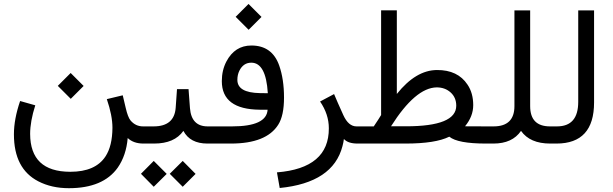

<svg xmlns="http://www.w3.org/2000/svg" viewBox="-20 -735 3137 983"><path d="M608.4 -247.1 526.9 -227.5C545.9 -171.9 555.7 -123 555.7 -80.6C555.2 -18.6 543.5 30.3 520 65.9C485.8 118.2 425.8 144.5 340.3 144.5H338.9C202.6 144 134.8 79.6 134.3 -49.3C134.3 -92.3 143.1 -141.1 160.6 -195.8L83 -217.8C62 -156.2 51.3 -99.6 51.3 -48.3V-46.9C51.3 70.3 92.8 150.4 176.3 193.4C221.7 216.8 273.4 228.5 332.5 228.5C449.7 228.5 533.2 193.4 583 123C611.8 81.5 628.9 30.8 633.8 -28.3C653.8 -9.3 680.7 0 714.4 0H721.7C727.5 0 730.5 -14.2 730.5 -42V-53.7C730.5 -76.7 727.5 -87.9 721.7 -87.9H712.4C686.5 -87.9 665.5 -98.1 648.4 -118.2C639.2 -129.4 630.9 -150.9 623.5 -183.1ZM342.3 -229 408.2 -294.9 341.8 -361.3 275.9 -295.4Z M918.9 -64.9C941.9 -21.5 982.9 0 1042 0H1046.9C1052.7 0 1055.7 -14.2 1055.7 -42V-46.9C1055.7 -74.2 1052.7 -87.9 1046.9 -87.9H1043C987.8 -87.9 957.5 -119.1 952.6 -181.2L945.3 -278.8H886.2L879.4 -182.6C874.5 -119.6 836.9 -87.9 766.6 -87.9H713.4C695.3 -87.9 686.5 -75.7 686.5 -51.3V-42C686.5 -14.2 695.3 0 713.4 0H769C838.4 0 888.2 -21.5 918.9 -64.9ZM767.1 221.2 833.5 155.3 767.1 88.9 701.7 154.8ZM915.5 221.2 981.4 155.3 915.5 88.9 849.1 154.8Z M1434.1 -235.4C1434.1 -298.3 1425.8 -353 1409.7 -398.9C1385.7 -467.8 1337.9 -502 1267.1 -502C1210.4 -502 1167.5 -474.6 1138.7 -419.4C1123.5 -390.1 1115.7 -356.9 1115.7 -319.8V-319.3C1115.7 -223.1 1180.7 -174.3 1310.5 -173.3H1350.1C1346.7 -116.2 1285.6 -87.9 1168 -87.9H1039.6C1021.5 -87.9 1012.2 -75.7 1012.2 -51.3V-42C1012.2 -14.2 1021.5 0 1039.6 0H1162.6C1283.2 0 1363.8 -32.2 1404.3 -96.2C1424.3 -127.4 1434.1 -173.8 1434.1 -235.4ZM1252.9 -582.5 1318.8 -648.4 1252.4 -714.8 1186.5 -648.9ZM1351.1 -257.8H1350.1C1336.9 -257.8 1323.7 -257.8 1310.1 -258.3C1233.4 -259.8 1195.3 -282.2 1195.3 -326.2C1195.3 -343.3 1198.7 -358.9 1205.6 -373C1219.2 -400.4 1239.7 -414.1 1266.6 -414.1C1316.4 -414.1 1344.7 -362.3 1351.1 -258.8Z M1740.7 -23.4C1754.9 -7.8 1777.8 0 1810.5 0H1818.8C1824.7 0 1827.6 -14.2 1827.6 -42V-53.7C1827.6 -76.7 1824.7 -87.9 1818.8 -87.9H1805.2C1777.8 -87.9 1755.4 -106.9 1737.8 -145.5C1715.3 -194.8 1699.7 -231 1690.4 -253.4L1618.7 -215.3C1648.4 -171.9 1663.6 -126.5 1663.6 -78.1C1664.1 58.1 1575.7 133.3 1397.9 147.5L1412.1 227.5C1594.2 209.5 1701.2 138.2 1733.4 13.2C1736.8 0.5 1739.3 -11.7 1740.7 -23.4Z M1981.9 -88.4C2065.4 -220.2 2143.1 -286.6 2215.8 -287.6C2244.6 -287.6 2268.1 -278.8 2287.1 -261.7C2306.2 -244.6 2315.9 -221.7 2315.9 -193.8C2315.9 -123.5 2230.5 -88.4 2059.1 -88.4ZM2280.3 -35.2C2309.1 -11.7 2371.1 0 2467.3 0H2479C2484.9 0 2487.8 -14.2 2487.8 -42V-51.3C2487.8 -75.7 2484.9 -87.9 2479 -87.9H2469.7L2360.8 -88.4C2388.7 -122.1 2402.8 -158.2 2402.8 -196.8C2402.8 -237.8 2393.1 -272.9 2373.5 -301.8C2340.3 -352.1 2288.1 -377 2216.8 -376.5C2145 -376 2076.7 -335.4 2011.7 -253.9V-682.1H1931.2V-146C1923.8 -133.8 1911.6 -114.3 1893.6 -87.9H1893.1H1811C1793 -87.9 1783.7 -75.7 1783.7 -51.3V-42C1783.7 -14.2 1793 0 1811 0H2056.6C2158.7 0 2232.9 -11.7 2280.3 -35.2Z M2647.5 -64.9C2678.2 -21.5 2728 0 2796.9 0H2804.2C2811.5 0 2814.9 -14.2 2814.9 -42V-51.3C2814.9 -75.7 2811.5 -87.9 2804.2 -87.9H2795.9C2728 -87.9 2694.3 -122.6 2694.3 -191.9V-681.6H2613.8V-191.9C2613.8 -122.6 2578.1 -87.9 2507.3 -87.9H2472.2C2454.1 -87.9 2444.8 -75.7 2444.8 -51.3V-42C2444.8 -14.2 2454.1 0 2472.2 0H2506.3C2570.8 0 2617.7 -21.5 2647.5 -64.9Z M2829.1 0C2957.5 0 3021.5 -70.3 3021.5 -210.4V-681.6H2940.4V-213.4C2940.4 -129.9 2904.3 -87.9 2831.5 -87.9H2798.3C2780.3 -87.9 2771 -75.7 2771 -51.3V-42C2771 -14.2 2780.3 0 2798.3 0Z"/></svg>

Font: Nahid
Style: Regular
Weight: 400
Foundry: DejaVu fonts team - Redesigned by Saber Rastikerdar
Version: Version 0.3.0